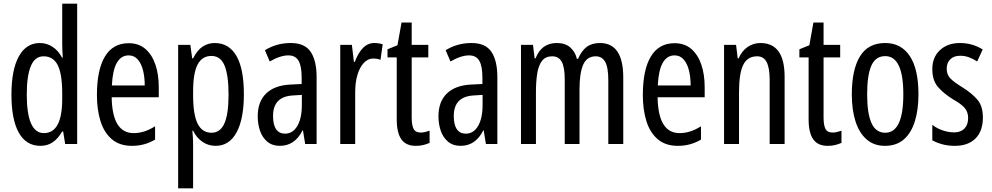

<svg xmlns="http://www.w3.org/2000/svg" viewBox="-20 -780 5376 1040"><path d="M199 10Q122 10 82 -61Q42 -132 42 -268Q42 -402 82 -474.5Q122 -547 196 -547Q233 -547 264.5 -526.5Q296 -506 316 -468H320Q317 -513 317 -542V-760H398V0H333L322 -68H317Q295 -30 266.5 -10Q238 10 199 10ZM218 -59Q317 -59 317 -244V-274Q317 -378 293 -426.5Q269 -475 216 -475Q169 -475 147 -422Q125 -369 125 -268Q125 -59 218 -59Z M677 -546Q732 -546 768 -514.5Q804 -483 822 -429.5Q840 -376 840 -309V-253H585Q588 -59 704 -59Q733 -59 761.5 -68Q790 -77 820 -96V-24Q764 10 695 10Q627 10 585 -26.5Q543 -63 524 -125Q505 -187 505 -265Q505 -402 548.5 -474Q592 -546 677 -546ZM677 -480Q636 -480 613 -440Q590 -400 586 -317H764Q764 -361 755 -398Q746 -435 726.5 -457.5Q707 -480 677 -480Z M1143 -547Q1220 -547 1260.5 -477.5Q1301 -408 1301 -269Q1301 -136 1261.5 -63Q1222 10 1148 10Q1109 10 1077 -11.5Q1045 -33 1026 -72H1022Q1024 -51 1025 -33Q1026 -15 1026 0V240H945V-537H1011L1021 -464H1026Q1048 -508 1077.5 -527.5Q1107 -547 1143 -547ZM1125 -477Q1075 -477 1050.5 -430.5Q1026 -384 1026 -285V-265Q1026 -159 1050.5 -110Q1075 -61 1126 -61Q1173 -61 1195.5 -111.5Q1218 -162 1218 -268Q1218 -372 1196.5 -424.5Q1175 -477 1125 -477Z M1555 -547Q1631 -547 1663 -499Q1695 -451 1695 -362V0H1633L1621 -74H1619Q1577 10 1496 10Q1455 10 1428 -12.5Q1401 -35 1388.5 -71.5Q1376 -108 1376 -150Q1376 -230 1422 -274Q1468 -318 1553 -322L1614 -325V-360Q1614 -422 1597 -451Q1580 -480 1542 -480Q1498 -480 1441 -447L1415 -508Q1478 -547 1555 -547ZM1567 -263Q1459 -257 1459 -152Q1459 -103 1476 -79.5Q1493 -56 1524 -56Q1566 -56 1590.5 -97.5Q1615 -139 1615 -212V-266Z M2007 -547Q2031 -547 2053 -540L2041 -456Q2024 -463 2001 -463Q1973 -463 1950.5 -439Q1928 -415 1916 -374Q1904 -333 1904 -280V0H1823V-537H1886L1897 -445H1902Q1919 -492 1945.5 -519.5Q1972 -547 2007 -547Z M2259 -62Q2271 -62 2283 -65Q2295 -68 2307 -72V-6Q2291 1 2273 5.5Q2255 10 2232 10Q2179 10 2154 -25.5Q2129 -61 2129 -133V-469H2079V-513L2133 -535L2155 -658H2210V-537H2300V-469H2210V-143Q2210 -103 2220 -82.5Q2230 -62 2259 -62Z M2534 -547Q2610 -547 2642 -499Q2674 -451 2674 -362V0H2612L2600 -74H2598Q2556 10 2475 10Q2434 10 2407 -12.5Q2380 -35 2367.5 -71.5Q2355 -108 2355 -150Q2355 -230 2401 -274Q2447 -318 2532 -322L2593 -325V-360Q2593 -422 2576 -451Q2559 -480 2521 -480Q2477 -480 2420 -447L2394 -508Q2457 -547 2534 -547ZM2546 -263Q2438 -257 2438 -152Q2438 -103 2455 -79.5Q2472 -56 2503 -56Q2545 -56 2569.5 -97.5Q2594 -139 2594 -212V-266Z M3230 -547Q3356 -547 3356 -360V0H3275V-345Q3275 -415 3258 -445Q3241 -475 3207 -475Q3159 -475 3139 -429.5Q3119 -384 3119 -296V0H3039V-348Q3039 -417 3022.5 -446Q3006 -475 2971 -475Q2935 -475 2916 -450.5Q2897 -426 2890 -382Q2883 -338 2883 -281V0H2802V-537H2867L2876 -464H2881Q2913 -547 2996 -547Q3042 -547 3069 -523Q3096 -499 3105 -461H3111Q3130 -505 3158 -526Q3186 -547 3230 -547Z M3634 -546Q3689 -546 3725 -514.5Q3761 -483 3779 -429.5Q3797 -376 3797 -309V-253H3542Q3545 -59 3661 -59Q3690 -59 3718.5 -68Q3747 -77 3777 -96V-24Q3721 10 3652 10Q3584 10 3542 -26.5Q3500 -63 3481 -125Q3462 -187 3462 -265Q3462 -402 3505.5 -474Q3549 -546 3634 -546ZM3634 -480Q3593 -480 3570 -440Q3547 -400 3543 -317H3721Q3721 -361 3712 -398Q3703 -435 3683.5 -457.5Q3664 -480 3634 -480Z M4099 -547Q4230 -547 4230 -364V0H4149V-348Q4149 -411 4133 -443Q4117 -475 4081 -475Q4029 -475 4006 -429Q3983 -383 3983 -279V0H3902V-537H3967L3976 -464H3981Q3998 -504 4029.5 -525.5Q4061 -547 4099 -547Z M4490 -62Q4502 -62 4514 -65Q4526 -68 4538 -72V-6Q4522 1 4504 5.5Q4486 10 4463 10Q4410 10 4385 -25.5Q4360 -61 4360 -133V-469H4310V-513L4364 -535L4386 -658H4441V-537H4531V-469H4441V-143Q4441 -103 4451 -82.5Q4461 -62 4490 -62Z M4955 -269Q4955 -186 4935.5 -123Q4916 -60 4876 -25Q4836 10 4773 10Q4714 10 4674 -25Q4634 -60 4614 -122.5Q4594 -185 4594 -269Q4594 -402 4638 -474.5Q4682 -547 4775 -547Q4861 -547 4908 -476.5Q4955 -406 4955 -269ZM4677 -269Q4677 -166 4700.5 -113.5Q4724 -61 4775 -61Q4873 -61 4873 -269Q4873 -476 4775 -476Q4723 -476 4700 -424.5Q4677 -373 4677 -269Z M5304 -144Q5304 -70 5264 -30Q5224 10 5152 10Q5115 10 5084 1.5Q5053 -7 5030 -20V-104Q5052 -86 5084 -74.5Q5116 -63 5149 -63Q5184 -63 5204 -83.5Q5224 -104 5224 -141Q5224 -173 5205.5 -195Q5187 -217 5142 -242Q5092 -273 5061 -308.5Q5030 -344 5030 -406Q5030 -470 5071.5 -508.5Q5113 -547 5180 -547Q5247 -547 5303 -512L5273 -447Q5252 -461 5229 -469.5Q5206 -478 5181 -478Q5147 -478 5127.5 -459Q5108 -440 5108 -408Q5108 -376 5127 -356Q5146 -336 5193 -307Q5243 -276 5273.5 -241Q5304 -206 5304 -144Z"/></svg>

Font: Noto Sans Malayalam ExtraCondensed
Style: Regular
Weight: 400
Width: 2
Designer: Jelle Bosma - Monotype Design Team
Foundry: Monotype Imaging Inc.
Version: Version 2.104; ttfautohint (v1.8.4.7-5d5b)